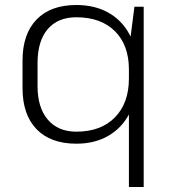

<svg xmlns="http://www.w3.org/2000/svg" viewBox="-20 -567 684 767"><path d="M285 7Q182 7 126 -51Q70 -109 70 -215V-325Q70 -431 126 -489Q182 -547 285 -547Q358 -547 412 -517Q466 -487 496 -432Q526 -377 526 -301V-244Q526 -168 496 -111.5Q466 -55 412 -24Q358 7 285 7ZM285 -41Q383 -41 439 -98Q495 -155 495 -254V-289Q495 -387 439 -442.5Q383 -498 285 -498Q211 -498 170.5 -450.5Q130 -403 130 -315V-223Q130 -137 171 -89Q212 -41 285 -41ZM554 -540V180H495V-368L517 -540Z"/></svg>

Font: Pathway Extreme 8pt Thin
Style: Regular
Weight: 100
Version: Version 1.001;gftools[0.9.26]